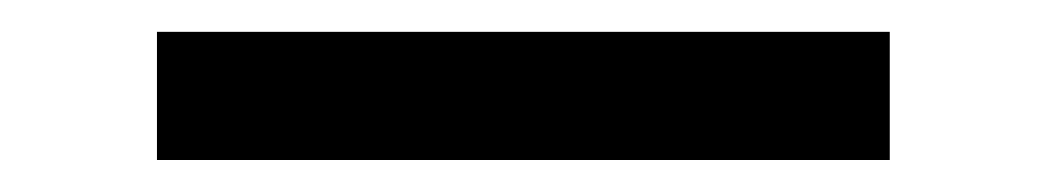

<svg xmlns="http://www.w3.org/2000/svg" viewBox="-20 6 654 120"><path d="M78.1 25.9H536.1V106H78.1Z"/></svg>

Font: IntelOne Mono
Style: Regular
Weight: 400
Designer: Fred Shallcrass
Foundry: Frere-Jones Type LLC
Version: Version 1.200;hotconv 1.1.0;makeotfexe 2.6.0;FJTRelease1.2